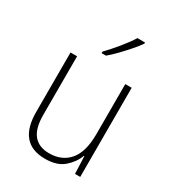

<svg xmlns="http://www.w3.org/2000/svg" viewBox="-186 -871 894 987"><g transform="rotate(30 261.0 -377.5)"><path d="M439 -529V0H408L404 -103H401Q385 -59 345.5 -24.5Q306 10 235 10Q76 10 76 -176V-529H115V-182Q115 -101 146.5 -63Q178 -25 239 -25Q315 -25 358 -76Q401 -127 401 -232V-529ZM382 -758Q366 -735 342 -707.5Q318 -680 292 -653Q266 -626 242 -606H216V-615Q248 -648 282 -689.5Q316 -731 337 -765H382Z"/></g></svg>

Font: Noto Sans Gurmukhi SemiCondensed ExtraLight
Style: Regular
Weight: 200
Width: 4
Designer: Jelle Bosma - Monotype Design Team
Foundry: Monotype Imaging Inc.
Version: Version 2.004; ttfautohint (v1.8.4.7-5d5b)